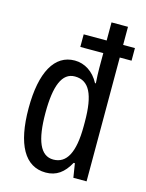

<svg xmlns="http://www.w3.org/2000/svg" viewBox="-116 -831 695 912"><g transform="rotate(15 231.0 -375.0)"><path d="M199 10C251 10 287 -16 316 -69H322L333 0H398V-609H456V-671H398V-760H317V-671H204V-609H317V-535C317 -515 318 -490 320 -461H316C289 -512 245 -540 196 -540C97 -540 42 -442 42 -265C42 -87 96 10 199 10ZM218 -59C154 -59 125 -129 125 -264C125 -397 153 -467 216 -467C286 -467 317 -406 317 -270V-250C317 -119 283 -59 218 -59Z"/></g></svg>

Font: Noto Sans Myanmar UI ExtraCondensed
Style: Regular
Weight: 400
Width: 2
Designer: Monotype Design Team
Foundry: Monotype Imaging Inc.
Version: Version 2.103